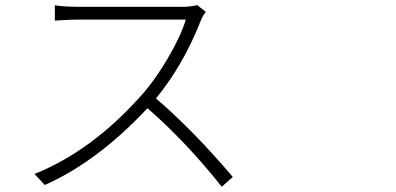

<svg xmlns="http://www.w3.org/2000/svg" viewBox="-20 -710 1540 747"><path d="M747.1 -690.4 780.3 -664.1Q766.6 -644.5 761.7 -630.9Q693.4 -457 586.9 -327.1Q733.4 -201.2 885.7 -21.5L842.8 16.6Q703.1 -159.2 553.7 -289.1Q360.4 -82 154.3 9.8L114.3 -33.2Q335.9 -122.1 527.3 -335.9Q581.1 -395.5 631.8 -481.4Q682.6 -567.4 703.1 -633.8H284.2Q269.5 -633.8 248 -632.8Q226.6 -631.8 210.4 -630.9Q194.3 -629.9 193.4 -629.9V-689.5Q228.5 -683.6 284.2 -683.6H689.5Q724.6 -683.6 747.1 -690.4Z"/></svg>

Font: Bpmf Zihi Sans Light
Style: Light
Weight: 300
Foundry: But Ko
Version: Version 1.320